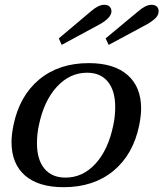

<svg xmlns="http://www.w3.org/2000/svg" viewBox="-20 -770 681 800"><path d="M225 -610 359 -723Q390 -750 414 -750Q431 -750 438.5 -740.5Q446 -731 444 -718Q439 -693 396 -669L237 -583ZM420 -610 556 -723Q587 -750 611 -750Q626 -750 633.5 -742.5Q641 -735 641 -724Q641 -708 629 -695.5Q617 -683 593 -669L433 -583ZM28 -178Q28 -208 36 -248Q61 -370 143 -438.5Q225 -507 350 -507Q455 -507 511.5 -457.5Q568 -408 568 -318Q568 -288 560 -248Q535 -126 452.5 -58Q370 10 245 10Q140 10 84 -39Q28 -88 28 -178ZM452 -248Q460 -285 460 -324Q460 -392 429.5 -429.5Q399 -467 343 -467Q271 -467 217 -408.5Q163 -350 142 -248Q134 -212 134 -173Q134 -105 165 -67.5Q196 -30 253 -30Q325 -30 378 -88Q431 -146 452 -248Z"/></svg>

Font: Trirong Medium
Style: Italic
Weight: 500
Italic angle: -12°
Designer: Katatrad Team
Foundry: CadsonDemak
Version: Version 1.001